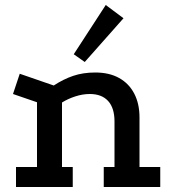

<svg xmlns="http://www.w3.org/2000/svg" viewBox="-20 -748 686 768"><path d="M44 0V-80H128V-339L32 -372L59 -453L195 -406Q233 -431 272.5 -444.5Q312 -458 361 -458Q417 -458 456.5 -436Q496 -414 517 -373.5Q538 -333 538 -278V-80H621V0H395V-80H438V-262Q438 -316 412.5 -344Q387 -372 339 -372Q311 -372 281.5 -362.5Q252 -353 228 -338V-80H271V0ZM403 -728 474 -675 319 -500 275 -531Z"/></svg>

Font: Podkova SemiBold
Style: Regular
Weight: 600
Designer: Ilya Yudin
Foundry: Cyreal (www.cyreal.org)
Version: Version 2.103